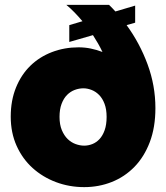

<svg xmlns="http://www.w3.org/2000/svg" viewBox="-20 -760 681 787"><path d="M24 -282Q24 -348 45.5 -401Q67 -454 104.5 -490.5Q142 -527 193 -546.5Q244 -566 302 -566Q328 -566 352 -561Q376 -556 400 -547Q392 -564 382 -581.5Q372 -599 361 -616L264 -588V-657L318 -673Q302 -692 285.5 -709Q269 -726 252 -740H427Q434 -733 440.5 -726.5Q447 -720 453 -713L534 -737V-667L499 -657Q553 -583 585 -496Q617 -409 617 -317Q617 -238 594 -177.5Q571 -117 531 -76Q491 -35 438 -14Q385 7 325 7Q264 7 209.5 -13.5Q155 -34 113.5 -71.5Q72 -109 48 -162.5Q24 -216 24 -282ZM224 -281Q224 -249 233.5 -226.5Q243 -204 257.5 -190Q272 -176 290 -169.5Q308 -163 325 -163Q342 -163 358.5 -169.5Q375 -176 388 -190Q401 -204 409 -226.5Q417 -249 417 -281Q417 -312 408.5 -334.5Q400 -357 386 -371Q372 -385 355 -391.5Q338 -398 322 -398Q304 -398 286.5 -391.5Q269 -385 255 -371Q241 -357 232.5 -334.5Q224 -312 224 -281Z"/></svg>

Font: SVN-Poppins ExtraBold
Style: Regular
Weight: 800
Designer: Ninad Kale (Devanagari), Jonny Pinhorn (Latin)
Foundry: Indian Type Foundry
Version: Version 3.002 2017; ttfautohint (v1.8.3)